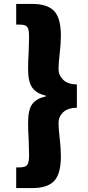

<svg xmlns="http://www.w3.org/2000/svg" viewBox="-20 -797 449 984"><path d="M63 61H79Q109 61 119 49Q129 37 129 -2Q129 -28 127 -82Q124 -124 124 -169Q124 -236 146 -264.5Q168 -293 215 -303V-307Q168 -317 146 -347Q124 -377 124 -442Q124 -488 127 -530Q129 -582 129 -608Q129 -636 124.5 -649Q120 -662 109.5 -666.5Q99 -671 79 -671H63V-777H144Q223 -777 257.5 -740.5Q292 -704 292 -614Q292 -575 286 -523Q280 -473 280 -443Q280 -412 303.5 -388.5Q327 -365 374 -364V-245Q327 -244 303.5 -221.5Q280 -199 280 -168Q280 -136 286 -88Q292 -36 292 4Q292 94 257.5 130.5Q223 167 144 167H63Z"/></svg>

Font: Nebula Sans Black
Style: Regular
Weight: 900
Designer: Paul D. Hunt for Adobe (as Source Sans)
Foundry: Nebula Entertainment & Broadcasting LLC
Version: Version 1.010